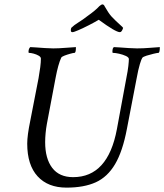

<svg xmlns="http://www.w3.org/2000/svg" viewBox="-20 -858 751 878"><path d="M284.2 0Q199.2 0 151.9 -51.8Q104.5 -103.5 104.5 -201.2Q104.5 -219.7 107.9 -245.6Q111.3 -271.5 118.2 -304.7L156.2 -500Q161.1 -528.3 164.1 -550.8Q167 -573.2 167 -589.8Q167 -597.7 156.7 -603.5Q146.5 -609.4 133.8 -612.8Q121.1 -616.2 112.3 -616.2Q110.4 -616.2 110.4 -621.1Q110.4 -634.8 118.2 -642.6Q126 -642.6 145 -641.1Q164.1 -639.6 186 -638.2Q208 -636.7 223.6 -636.7Q248 -636.7 284.2 -639.6Q321.3 -642.6 327.1 -642.6V-639.6Q327.1 -616.2 320.3 -616.2Q315.4 -616.2 301.3 -612.3Q287.1 -608.4 274.4 -603.5Q261.7 -598.6 259.8 -593.8Q246.1 -564.5 234.4 -502.9L194.3 -291Q190.4 -269.5 188.5 -248.5Q186.5 -227.5 186.5 -208Q186.5 -132.8 218.8 -90.3Q251 -47.9 314.5 -47.9Q473.6 -47.9 514.6 -267.6L557.6 -500Q564.5 -534.2 566.9 -556.2Q569.3 -578.1 569.3 -587.9Q569.3 -595.7 555.7 -602.1Q542 -608.4 524.9 -612.3Q507.8 -616.2 496.1 -616.2Q494.1 -616.2 494.1 -622.1Q494.1 -638.7 501 -642.6Q508.8 -642.6 527.8 -641.1Q546.9 -639.6 568.8 -638.2Q590.8 -636.7 606.4 -636.7Q635.7 -636.7 664.6 -639.2Q693.4 -641.6 710.9 -642.6Q710.9 -616.2 704.1 -616.2Q699.2 -616.2 682.6 -612.3Q666 -608.4 650.4 -603.5Q634.8 -598.6 630.9 -593.8Q627 -588.9 619.6 -564.9Q612.3 -541 604.5 -498L560.5 -269.5Q541 -166 506.3 -107.4Q471.7 -48.8 418 -24.4Q364.3 0 284.2 0ZM311.5 -710.9Q299.8 -710.9 305.7 -730.5Q318.4 -743.2 338.4 -755.4Q358.4 -767.6 380.9 -785.2Q397.5 -796.9 411.1 -808.1Q424.8 -819.3 434.6 -830.1Q444.3 -837.9 447.3 -837.9Q455.1 -837.9 458 -830.1Q466.8 -814.5 474.6 -802.7Q482.4 -791 489.3 -783.2Q510.7 -760.7 526.9 -746.6Q543 -732.4 543 -730.5Q537.1 -710.9 528.3 -710.9Q508.8 -710.9 431.6 -767.6Q412.1 -755.9 386.2 -742.7Q360.4 -729.5 338.9 -720.2Q317.4 -710.9 311.5 -710.9Z"/></svg>

Font: Crimson Text
Style: Italic
Weight: 400
Italic angle: -11°
Designer: Sebastian Kosch
Foundry: Sebastian Kosch
Version: Version 1.100; ttfautohint (v1.8.4)